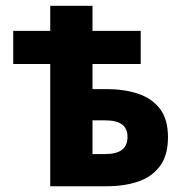

<svg xmlns="http://www.w3.org/2000/svg" viewBox="-20 -648 640 668"><path d="M154.8 0V-425.3H26V-540.6H154.8V-627.9H301.8V-540.6H469.6V-425.3H301.8V-338H351.8Q411.9 -338 460.1 -322Q508.4 -306 536.4 -269.7Q564.4 -233.3 564.4 -170.8Q564.4 -107.5 536.4 -69.9Q508.4 -32.2 460.1 -16.1Q411.9 0 351.8 0ZM301.8 -112H345.1Q385.3 -112 404.5 -126.8Q423.6 -141.5 423.6 -171.7Q423.6 -201 404.5 -215.1Q385.3 -229.3 345.1 -229.3H301.8Z"/></svg>

Font: Source Sans Variable
Style: Regular
Weight: 200
Designer: Paul D. Hunt
Foundry: Adobe Systems Incorporated
Version: Version 3.006;hotconv 1.0.111;makeotfexe 2.5.65597